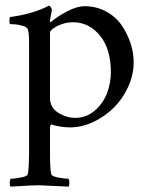

<svg xmlns="http://www.w3.org/2000/svg" viewBox="-20 -450 538 690"><path d="M283.7 -427.7Q326.7 -427.7 361.8 -408.4Q397 -389.2 417.7 -358.4Q438.5 -327.6 449.5 -293.5Q460.4 -259.3 460.4 -226.6Q460.4 -180.7 440.2 -137Q419.9 -93.3 387.7 -61.8Q355.5 -30.3 314.2 -11.2Q272.9 7.8 231.9 7.8Q197.8 7.8 163.6 -2.9Q159.7 2 159.7 9.8V104.5Q159.7 161.1 164.6 176.8Q166.5 183.6 189.2 188Q211.9 192.4 226.1 192.4Q229 196.3 229.2 206.5Q229.5 216.8 226.1 220.7Q126 215.8 121.6 215.8Q104.5 215.8 88.6 216.6Q72.8 217.3 52.2 218.8Q31.7 220.2 18.1 220.7Q14.6 216.8 14.9 206.5Q15.1 196.3 18.1 192.4Q32.2 192.4 54.9 188Q77.6 183.6 79.6 176.8Q83.5 164.6 84.5 104.5V-294.9Q84.5 -334 79.6 -345.7Q76.7 -353 61 -357.4Q45.4 -361.8 34.9 -362.5Q24.4 -363.3 16.1 -363.3Q14.2 -365.2 13.9 -375Q13.7 -384.8 16.1 -388.7Q99.6 -399.9 155.8 -429.7Q159.2 -429.7 162.8 -423.8Q166.5 -418 166.5 -414.1Q166.5 -413.6 163.1 -396.2Q159.7 -378.9 159.7 -374Q159.7 -370.1 161.6 -370.1Q162.6 -370.1 164.6 -372.1Q187.5 -391.6 222.4 -409.7Q257.3 -427.7 283.7 -427.7ZM241.7 -370.1Q213.4 -370.1 186.5 -356.7Q159.7 -343.3 159.7 -332V-97.7Q159.7 -63.5 189.2 -44.9Q218.8 -26.4 250.5 -26.4Q289.1 -26.4 319.1 -51.3Q349.1 -76.2 363.8 -113Q378.4 -149.9 378.4 -190.4Q378.4 -274.4 339.1 -322.3Q299.8 -370.1 241.7 -370.1Z"/></svg>

Font: Amiri
Style: Regular
Weight: 400
Designer: Khaled Hosny
Version: Version 000.108